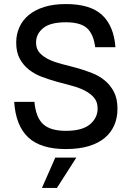

<svg xmlns="http://www.w3.org/2000/svg" viewBox="-20 -728 650 948"><path d="M305 8Q181 8 119.5 -49.5Q58 -107 50 -225H150Q157 -148 193 -115Q229 -82 305 -82Q386 -82 424 -114Q462 -146 462 -192Q462 -225 444.5 -245.5Q427 -266 399 -280.5Q371 -295 335 -304.5Q299 -314 261 -324.5Q223 -335 187 -348.5Q151 -362 123 -384Q95 -406 77.5 -438Q60 -470 60 -518Q60 -558 75.5 -593Q91 -628 121.5 -653.5Q152 -679 198 -693.5Q244 -708 305 -708Q426 -708 484 -654Q542 -600 550 -495H450Q442 -559 410 -588.5Q378 -618 305 -618Q228 -618 193 -589Q158 -560 158 -518Q158 -487 175.5 -467.5Q193 -448 221 -434.5Q249 -421 285 -412Q321 -403 359 -392.5Q397 -382 433 -368Q469 -354 497 -331Q525 -308 542.5 -274.5Q560 -241 560 -191Q560 -147 544.5 -110.5Q529 -74 497.5 -47.5Q466 -21 418 -6.5Q370 8 305 8ZM253 50H357L261 200H187Z"/></svg>

Font: PT Root UI Web Medium
Style: Regular
Weight: 500
Designer: Vitaly Kuzmin
Foundry: ParaType Ltd.
Version: Version 1.001W